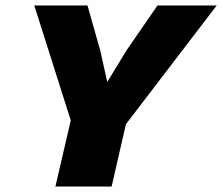

<svg xmlns="http://www.w3.org/2000/svg" viewBox="-20 -680 810 700"><path d="M182 0 238 -241 105 -660H299L346 -494L371 -381L441 -496L554 -660H770L439 -227L387 0Z"/></svg>

Font: Work Sans ExtraBold
Style: Italic
Weight: 800
Italic angle: -13°
Designer: Wei Huang
Foundry: Wei Huang
Version: Version 2.012; ttfautohint (v1.8.3)